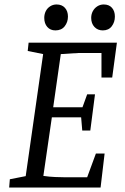

<svg xmlns="http://www.w3.org/2000/svg" viewBox="-20 -839 558 859"><path d="M21 0 24 -37 95 -51 173 -597 104 -611 108 -648H503L482 -492H434V-602H332L252 -597L218 -359H349L370 -417H405L384 -255H348L343 -314H212L174 -52Q201 -48 227 -47Q253 -46 266 -46H370L409 -152H448L430 0ZM440 -703Q417 -703 402.5 -718.5Q388 -734 388 -759Q388 -775 395 -788.5Q402 -802 415 -810.5Q428 -819 444 -819Q468 -819 481 -804Q494 -789 494 -765Q494 -740 480 -721.5Q466 -703 440 -703ZM228 -703Q205 -703 191.5 -718.5Q178 -734 178 -759Q178 -775 184.5 -788.5Q191 -802 204 -810.5Q217 -819 233 -819Q257 -819 270.5 -804Q284 -789 284 -765Q284 -740 269.5 -721.5Q255 -703 228 -703Z"/></svg>

Font: Faustina
Style: Italic
Weight: 400
Italic angle: -8°
Designer: Alfonso Garcia
Foundry: http://www.omnibus-type.com
Version: Version 1.200